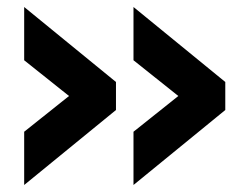

<svg xmlns="http://www.w3.org/2000/svg" viewBox="-20 -528 677 548"><path d="M49 0V-152L177 -254L49 -356V-508L311 -294V-214ZM361 0V-152L489 -254L361 -356V-508L623 -294V-214Z"/></svg>

Font: Mohave Bold
Style: Regular
Weight: 700
Designer: Gumpita Rahayu
Foundry: Tokotype
Version: Version 2.002;PS 002.002;hotconv 1.0.88;makeotf.lib2.5.64775